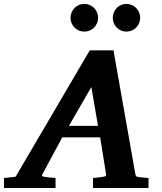

<svg xmlns="http://www.w3.org/2000/svg" viewBox="-73 -938 808 958"><path d="M382.8 -503.9 271 -310.1H416ZM391.1 0V-49.8Q398.9 -50.8 407 -51.5Q415 -52.2 421.9 -53.2Q429.7 -54.2 437 -55.2Q446.8 -56.2 452.1 -58.6Q457.5 -61 456.1 -69.8L426.8 -252.9H237.8L139.2 -69.8Q134.3 -62.5 138.2 -59.3Q142.1 -56.2 151.9 -55.2Q159.7 -54.2 168.5 -53.2Q175.8 -52.2 185.1 -51.5Q194.3 -50.8 204.1 -49.8V0H-53.2V-49.8L4.9 -56.2L375 -687H493.2L602.1 -70.8Q603.5 -61 607.2 -58.3Q610.8 -55.7 622.1 -54.2Q628.9 -53.7 636.7 -52.7Q643.6 -51.8 651.6 -51.3Q659.7 -50.8 668 -49.8V0ZM416.5 -849.1Q416.5 -835 411.1 -822.5Q405.8 -810.1 396.5 -800.5Q387.2 -791 374.5 -785.6Q361.8 -780.3 347.7 -780.3Q333.5 -780.3 320.8 -785.6Q308.1 -791 298.8 -800.5Q289.6 -810.1 284.2 -822.5Q278.8 -835 278.8 -849.1Q278.8 -863.3 284.2 -876Q289.6 -888.7 298.8 -898.2Q308.1 -907.7 320.8 -913.1Q333.5 -918.5 347.7 -918.5Q361.8 -918.5 374.5 -913.1Q387.2 -907.7 396.5 -898.2Q405.8 -888.7 411.1 -876Q416.5 -863.3 416.5 -849.1ZM626.5 -849.1Q626.5 -835 621.1 -822.5Q615.7 -810.1 606.4 -800.5Q597.2 -791 584.5 -785.6Q571.8 -780.3 557.6 -780.3Q543.5 -780.3 531 -785.6Q518.6 -791 509.3 -800.5Q500 -810.1 494.9 -822.5Q489.7 -835 489.7 -849.1Q489.7 -863.3 494.9 -876Q500 -888.7 509.3 -898.2Q518.6 -907.7 531 -913.1Q543.5 -918.5 557.6 -918.5Q571.8 -918.5 584.5 -913.1Q597.2 -907.7 606.4 -898.2Q615.7 -888.7 621.1 -876Q626.5 -863.3 626.5 -849.1Z"/></svg>

Font: Charis SIL APac
Style: Bold Italic
Weight: 700
Italic angle: -11°
Foundry: SIL International
Version: Version 5.000